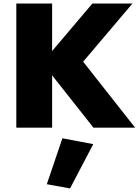

<svg xmlns="http://www.w3.org/2000/svg" viewBox="-20 -720 782 1083"><path d="M72 -700V0H274V-700ZM501 -700 218 -366 507 0H742L449 -372L727 -700ZM332 60 244 319 375 343 506 93Z"/></svg>

Font: Jost ExtraBold
Style: Regular
Weight: 800
Version: Version 3.710